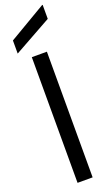

<svg xmlns="http://www.w3.org/2000/svg" viewBox="-191 -971 569 1005"><g transform="rotate(-20 94.0 -469.0)"><path d="M52 0V-700H136V0ZM-11 -743V-816L196 -938H199V-860Z"/></g></svg>

Font: DM Sans 36pt
Style: Regular
Weight: 400
Designer: Colophon Foundry, Jonny Pinhorn
Foundry: Colophon Foundry
Version: Version 4.004;gftools[0.9.30]